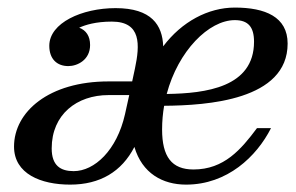

<svg xmlns="http://www.w3.org/2000/svg" viewBox="-20 -490 802 520"><path d="M274 -269.5C112 -269.5 18 -187 18 -93C18 -19 91 10 170 10C251 10 309.5 -25 344 -92C365 -20.5 420.5 10 484 10C595.5 10 675 -66 714 -143H676C633 -85.5 587 -31 504 -31C445 -31 419 -65.5 419 -139.5C419 -161.5 421 -183 424.5 -203.5C541 -204.5 759 -218.5 759 -372C759 -444.5 698 -469.5 616 -469.5C543.5 -469.5 472 -431 422 -364.5C420 -422 390.5 -468 293 -468C202 -468 113.5 -428 113.5 -366C113.5 -330 134.5 -311 165 -311C190 -311 224 -328 224 -368C224 -392.5 213 -408 194.5 -415C211 -422.5 239 -431.5 283 -431.5C363 -431.5 359 -368.5 345.5 -304.5L338 -269.5ZM668 -377C668 -253.5 537.5 -237 431.5 -235.5C462.5 -352 545.5 -435.5 616 -435.5C652 -435.5 668 -417 668 -377ZM179.5 -26.5C144.5 -26.5 120 -41 120 -88C120 -180 188 -232.5 274 -232.5H330L318.5 -180.5C296.5 -83 236 -26.5 179.5 -26.5Z"/></svg>

Font: Bodoni* 06pt
Style: Italic
Weight: 400
Italic angle: -13°
Version: Version 2.3